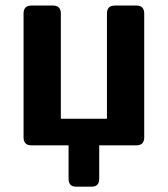

<svg xmlns="http://www.w3.org/2000/svg" viewBox="-20 -533 615 704"><path d="M95.7 0Q66.4 0 66.4 -29.3V-483.4Q66.4 -512.7 95.7 -512.7H173.8Q203.1 -512.7 203.1 -483.4V-97.7H372.1V-483.4Q372.1 -512.7 401.4 -512.7H479.5Q508.8 -512.7 508.8 -483.4V-29.3Q508.8 0 479.5 0H343.8V122.1Q343.8 151.4 316.9 151.4H258.3Q231.4 151.4 231.4 122.1V0Z"/></svg>

Font: Istok Web
Style: Bold
Weight: 700
Designer: Andrey V. Panov
Foundry: Andrey V. Panov
Version: Version 1.0.2g